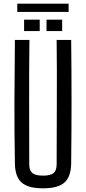

<svg xmlns="http://www.w3.org/2000/svg" viewBox="-20 -1017 468 1044"><path d="M214 7Q133 7 97.5 -24.5Q62 -56 61 -129Q58 -298 58.5 -464.5Q59 -631 61 -800H140Q138 -631 138.5 -461.5Q139 -292 139 -123Q139 -90 156 -76Q173 -62 214 -62Q255 -62 271.5 -76Q288 -90 288 -123Q288 -292 289 -461.5Q290 -631 288 -800H367Q369 -631 369 -464.5Q369 -298 367 -129Q366 -56 330.5 -24.5Q295 7 214 7ZM233 -848V-910H318V-848ZM111 -848V-910H196V-848ZM74 -952V-997H353V-952Z"/></svg>

Font: Big Shoulders Text
Style: Regular
Weight: 400
Designer: Patric King
Foundry: XO Type Co
Version: Version 1.000; ttfautohint (v1.8.2)